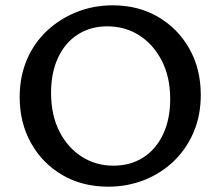

<svg xmlns="http://www.w3.org/2000/svg" viewBox="-20 -690 828 722"><path d="M387 12Q290 12 215 -31.5Q140 -75 97 -151.5Q54 -228 54 -325Q54 -403 81.5 -466.5Q109 -530 157.5 -575Q206 -620 269 -645Q332 -670 404 -670Q500 -670 574.5 -626.5Q649 -583 692 -507Q735 -431 735 -333Q735 -255 707.5 -191.5Q680 -128 632 -82.5Q584 -37 521 -12.5Q458 12 387 12ZM406 -67Q471 -67 519 -98Q567 -129 593.5 -185.5Q620 -242 620 -317Q620 -401 588 -462.5Q556 -524 503 -557.5Q450 -591 383 -591Q321 -591 273 -560.5Q225 -530 198.5 -473.5Q172 -417 172 -341Q172 -257 203.5 -195.5Q235 -134 288 -100.5Q341 -67 406 -67Z"/></svg>

Font: Ysabeau Office SemiBold
Style: Regular
Weight: 600
Designer: Christian Thalmann (Catharsis Fonts)
Version: Version 2.001;gftools[0.9.30]; featfreeze: tnum,lnum,ss02